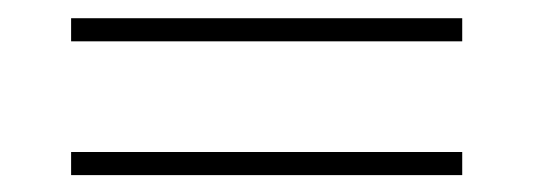

<svg xmlns="http://www.w3.org/2000/svg" viewBox="-20 -494 600 216"><path d="M60 -447.5V-473.5H500V-447.5ZM60 -297V-323H500V-297Z"/></svg>

Font: Bodoni Moda SC 9pt Medium
Style: Regular
Weight: 500
Designer: Owen Earl
Foundry: indestructible type
Version: Version 2.005